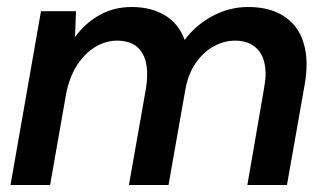

<svg xmlns="http://www.w3.org/2000/svg" viewBox="-20 -528 927 548"><path d="M10 0 97 -496H197L194 -422Q223 -462 264 -485Q305 -508 356 -508Q411 -508 450.5 -484.5Q490 -461 507 -414Q539 -457 587 -482.5Q635 -508 688 -508Q744 -508 781.5 -487Q819 -466 837 -429.5Q855 -393 855 -344Q855 -316 849 -283L799 0H686L733 -272Q735 -284 736.5 -295Q738 -306 738 -316Q738 -363 715 -387.5Q692 -412 651 -412Q619 -412 589.5 -395.5Q560 -379 538.5 -348Q517 -317 509 -272L461 0H348L396 -272Q398 -284 399 -295.5Q400 -307 400 -316Q400 -363 378 -387.5Q356 -412 314 -412Q281 -412 251 -393.5Q221 -375 199 -340.5Q177 -306 168 -256L123 0Z"/></svg>

Font: Rethink Sans SemiBold
Style: Italic
Weight: 600
Italic angle: -10°
Designer: The Rethink Sans project authors (Hans Thiessen). DM Sans designed by Colophon Foundry.
Foundry: Rethink Communications LLC
Version: Version 1.001